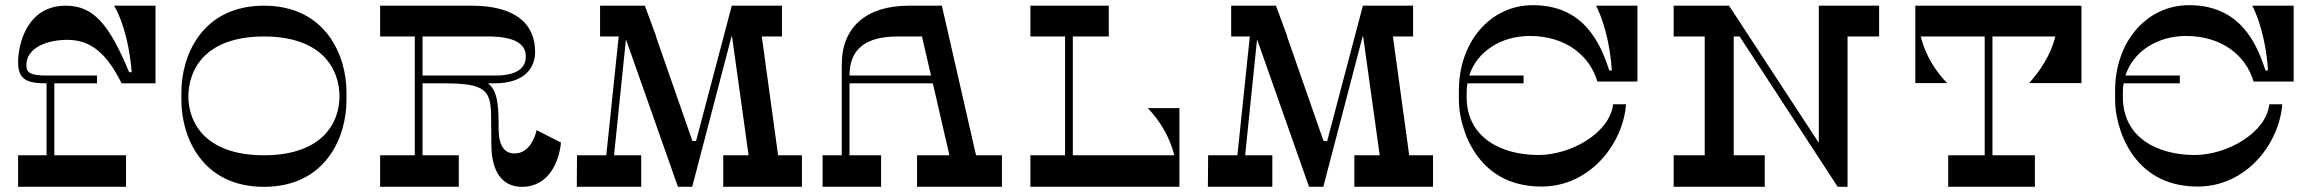

<svg xmlns="http://www.w3.org/2000/svg" viewBox="-20 -722 8954 742"><path d="M240 -568C334 -568 394 -512 450 -400H581V-700H421C461 -630 482 -531 489 -443H479C401 -631 340 -700 234 -700C83 -700 50 -549 50 -482C50 -414 84 -400 160 -400V-122H50V0H467V-122H190V-400H355V-430H160C88 -430 82 -447 82 -471C82 -534 156 -568 240 -568Z M1319 -366C1319 -506 1240 -700 1000 -700C760 -700 681 -506 681 -366V-334C681 -194 760 0 1000 0C1240 0 1319 -194 1319 -334ZM1000 -122C773 -122 708 -249 708 -349C708 -453 773 -581 1000 -581C1227 -581 1292 -453 1292 -349C1292 -249 1227 -122 1000 -122Z M2054 -219C2045 -183 2022 -129 1968 -129C1928 -129 1907 -161 1907 -224C1907 -318 1903 -371 1866 -400H1891C2011 -400 2048 -463 2048 -521C2048 -634 1967 -700 1802 -700H1449V-581H1583V-122H1449V0H1753V-122H1613V-400H1693C1859 -400 1878 -374 1878 -264L1879 -163C1879 -60 1920 0 1997 0C2103 0 2141 -100 2148 -171ZM1613 -430V-581H1866C1968 -581 2012 -553 2012 -504C2012 -463 1984 -430 1892 -430Z M2987 -122 2924 -581H3002V-700H2808L2670 -177H2656L2515 -581H2516L2500 -624L2498 -630L2472 -700H2299V-581H2371L2323 -122H2210L2209 0H2458V-122H2353L2399 -570L2600 0H2655L2807 -581H2809L2873 -122H2775V0H3079V-122Z M3752 -122 3620 -700H3492C3329 -700 3233 -618 3233 -472V-122H3159V0H3385V-122H3263V-400H3585L3649 -122H3524V0H3852V-122ZM3263 -430C3263 -533 3326 -581 3449 -581H3543L3578 -430Z M4416 -304C4458 -260 4500 -197 4518 -122H4126V-581H4265V-700H3962V-581H4096V-122H3962V0H4538V-304Z M5426 -122 5363 -581H5441V-700H5247L5109 -177H5095L4954 -581H4955L4939 -624L4937 -630L4911 -700H4738V-581H4810L4762 -122H4649L4648 0H4897V-122H4792L4838 -570L5039 0H5094L5246 -581H5248L5312 -122H5214V0H5518V-122Z M5892 -583C6034 -583 6125 -504 6153 -407H6308V-700H6148C6188 -622 6205 -517 6209 -450H6199C6165 -555 6101 -702 5904 -702C5737 -702 5618 -557 5618 -373V-334C5618 -238 5679 -1 5937 -1C6124 -1 6252 -165 6264 -319H6214C6202 -210 6053 -123 5925 -123C5785 -123 5648 -188 5648 -347V-367C5648 -378 5649 -389 5651 -400H5868V-430H5658C5687 -522 5780 -583 5892 -583Z M7242 -700H7009V-170L6662 -700H6448V-581H6568V-122H6448V0H6800V-122H6680V-581H6703L7082 0H7120V-581H7242Z M8024 -401V-699H8020V-700H7382V-401H7505C7464 -442 7421 -506 7403 -581H7650V-122H7509V0H7844V-122H7680V-581H7923C7905 -508 7863 -447 7822 -401Z M8428 -583C8570 -583 8661 -504 8689 -407H8844V-700H8684C8724 -622 8741 -517 8745 -450H8735C8701 -555 8637 -702 8440 -702C8273 -702 8154 -557 8154 -373V-334C8154 -238 8215 -1 8473 -1C8660 -1 8788 -165 8800 -319H8750C8738 -210 8589 -123 8461 -123C8321 -123 8184 -188 8184 -347V-367C8184 -378 8185 -389 8187 -400H8404V-430H8194C8223 -522 8316 -583 8428 -583Z"/></svg>

Font: Space Cowgirl Medium
Style: Regular
Weight: 600
Designer: Valery Marier
Foundry: Valery Marier
Version: Version 1.000;hotconv 1.0.109;makeotfexe 2.5.65596